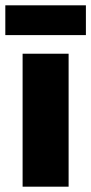

<svg xmlns="http://www.w3.org/2000/svg" viewBox="-45 -702 343 722"><path d="M40 -500V0H213V-500ZM-25 -570H278V-682H-25Z"/></svg>

Font: LT Wave Black
Style: Regular
Weight: 900
Designer: Daniel Lyons
Version: Version 2.5 (Glyphs App)